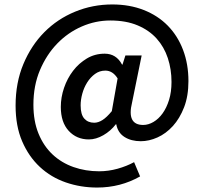

<svg xmlns="http://www.w3.org/2000/svg" viewBox="-20 -678 915 862"><path d="M416 164Q342 164 275.5 141Q209 118 159 71.5Q109 25 79.5 -43.5Q50 -112 50 -204Q50 -307 85 -390.5Q120 -474 179 -533.5Q238 -593 317 -625.5Q396 -658 484 -658Q562 -658 625.5 -633Q689 -608 733.5 -562.5Q778 -517 802 -453.5Q826 -390 826 -314Q826 -247 806.5 -196.5Q787 -146 756 -112Q725 -78 687 -61Q649 -44 612 -44Q569 -44 539 -63Q509 -82 502 -120H500Q477 -90 444 -71Q411 -52 379 -52Q324 -52 288.5 -90.5Q253 -129 253 -198Q253 -241 267.5 -283.5Q282 -326 308 -360Q334 -394 370 -415.5Q406 -437 450 -437Q502 -437 528 -388H530L543 -429H616L573 -218Q548 -117 623 -117Q646 -117 669 -130.5Q692 -144 710 -169Q728 -194 739 -229.5Q750 -265 750 -310Q750 -367 733.5 -417Q717 -467 683.5 -504.5Q650 -542 598 -564Q546 -586 475 -586Q409 -586 347 -559Q285 -532 237 -482.5Q189 -433 159.5 -363.5Q130 -294 130 -208Q130 -134 153 -78Q176 -22 216 15.5Q256 53 310 72Q364 91 425 91Q467 91 508 79.5Q549 68 582 50L609 114Q521 164 416 164ZM403 -127Q421 -127 440 -139Q459 -151 482 -179L508 -326Q486 -361 453 -361Q427 -361 406.5 -346Q386 -331 371.5 -308Q357 -285 349.5 -257.5Q342 -230 342 -205Q342 -164 358.5 -145.5Q375 -127 403 -127Z"/></svg>

Font: Processing Sans Pro Semibold
Style: Regular
Weight: 600
Designer: Paul D. Hunt
Foundry: Adobe Systems Incorporated
Version: Version 2.020;PS 2.000;hotconv 1.0.86;makeotf.lib2.5.63406